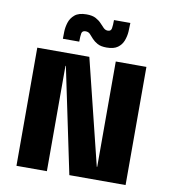

<svg xmlns="http://www.w3.org/2000/svg" viewBox="-84 -829 798 901"><g transform="rotate(10 315.0 -378.5)"><path d="M429 -563H575V0H307L202 -502H200V0H55V-563H303L427 -61H429ZM166 -625Q166 -637 166.5 -658.5Q167 -680 174 -702.5Q181 -725 200 -741Q219 -757 256 -757Q284 -757 300.5 -748Q317 -739 327 -728Q337 -717 346 -708Q355 -699 367 -699Q382 -699 384.5 -713.5Q387 -728 387 -753H465Q465 -734 463.5 -711.5Q462 -689 454 -668Q446 -647 427.5 -633.5Q409 -620 375 -620Q347 -620 331 -629Q315 -638 305 -649Q295 -660 287 -669Q279 -678 265 -678Q249 -678 246.5 -664.5Q244 -651 244 -625Z"/></g></svg>

Font: Darker Grotesque Light Black
Style: Regular
Weight: 900
Version: Version 1.000;gftools[0.9.28]